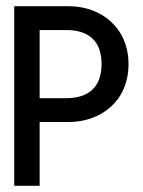

<svg xmlns="http://www.w3.org/2000/svg" viewBox="-20 -600 463 620"><path d="M26 0H108V-206H202C304 -206 395 -272 395 -393C395 -510 307 -580 202 -580H26ZM108 -283V-503H194C265 -503 308 -469 308 -393C308 -318 265 -283 194 -283Z"/></svg>

Font: Charger Sport
Style: SeBdNrw
Weight: 600
Designer: Jasper
Foundry: Cannot Into Space Fonts
Version: Version 1.1